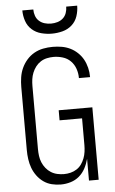

<svg xmlns="http://www.w3.org/2000/svg" viewBox="-63 -997 625 1046"><g transform="rotate(-5 250.0 -473.5)"><path d="M227 8Q202 8 177.5 2Q153 -4 132.5 -18.5Q112 -33 97 -53.5Q82 -74 73.5 -97Q65 -120 61.5 -145Q58 -170 58 -195V-540Q58 -566 62 -592.5Q66 -619 77 -643Q88 -667 105.5 -687Q123 -707 146 -720Q169 -733 195 -738Q221 -743 247 -743Q272 -743 296 -739Q320 -735 342 -724.5Q364 -714 382.5 -696.5Q401 -679 412.5 -658Q424 -637 430 -612.5Q436 -588 436 -564V-561H375V-563Q375 -588 366.5 -612.5Q358 -637 340 -655Q322 -673 297 -680.5Q272 -688 247 -688Q229 -688 210.5 -684Q192 -680 176.5 -670Q161 -660 149.5 -645Q138 -630 131 -612.5Q124 -595 121.5 -577Q119 -559 119 -540V-195Q119 -176 121.5 -157.5Q124 -139 131 -122Q138 -105 150 -90Q162 -75 178 -65Q194 -55 212.5 -51Q231 -47 249 -47Q267 -47 285 -51.5Q303 -56 318.5 -66Q334 -76 344.5 -91Q355 -106 361.5 -123Q368 -140 370.5 -158.5Q373 -177 373 -195V-341H250V-396H434V0H381V-119Q374 -92 361 -67.5Q348 -43 327.5 -25.5Q307 -8 280.5 0Q254 8 227 8ZM250 -815Q221 -815 192 -822.5Q163 -830 141 -849.5Q119 -869 109.5 -897.5Q100 -926 100 -955H160Q160 -937 166 -920Q172 -903 185 -891.5Q198 -880 215 -875Q232 -870 250 -870Q268 -870 285 -875Q302 -880 315 -891.5Q328 -903 334 -920Q340 -937 340 -955H400Q400 -926 390.5 -897.5Q381 -869 359 -849.5Q337 -830 308 -822.5Q279 -815 250 -815Z"/></g></svg>

Font: Iosevka Custom Light
Style: Regular
Weight: 300
Monospace: yes
Designer: Belleve Invis
Foundry: Belleve Invis
Version: Version 27.3.5